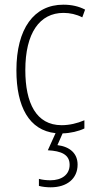

<svg xmlns="http://www.w3.org/2000/svg" viewBox="-20 -559 406 819"><path d="M311 143C311 97 280 67 225 60L247 10C281 9 315 1 340 -11V-46C310 -33 276 -25 243 -25C134 -25 88 -120 88 -260C88 -418 149 -504 251 -504C278 -504 306 -498 331 -485L343 -518C316 -532 286 -539 250 -539C125 -539 50 -437 50 -259C50 -104 104 -3 217 9L184 82C241 85 277 100 277 144C277 187 242 210 195 210C178 210 160 208 146 204V234C161 238 179 240 196 240C266 240 311 203 311 143Z"/></svg>

Font: Noto Sans Sinhala UI Condensed ExtraLight
Style: Regular
Weight: 200
Width: 3
Designer: Jelle Bosma - Monotype Design Team
Foundry: Monotype Imaging Inc.
Version: Version 2.006